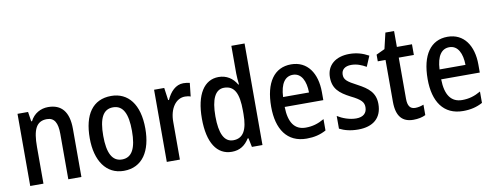

<svg xmlns="http://www.w3.org/2000/svg" viewBox="-63 -1083 3644 1415"><g transform="rotate(-10 1758.5 -375.0)"><path d="M299 -550C243 -550 192 -522 165 -468H159L148 -540H69V0H168V-274C168 -405 196 -464 275 -464C331 -464 354 -422 354 -340V0H452V-360C452 -489 398 -550 299 -550Z M978 -270C978 -452 897 -550 771 -550C632 -550 562 -446 562 -270C562 -102 637 10 769 10C909 10 978 -103 978 -270ZM663 -270C663 -399 695 -465 770 -465C845 -465 878 -399 878 -270C878 -141 845 -75 770 -75C696 -75 663 -143 663 -270Z M1311 -550C1254 -550 1212 -505 1186 -447H1180L1167 -540H1091V0H1189V-281C1188 -382 1238 -451 1306 -451C1319 -451 1336 -449 1348 -444L1359 -544C1343 -548 1326 -550 1311 -550Z M1577 10C1638 10 1678 -19 1708 -67H1714L1728 0H1807V-760H1708V-552C1708 -528 1711 -499 1714 -470H1709C1680 -520 1634 -550 1575 -550C1467 -550 1401 -450 1401 -269C1401 -88 1466 10 1577 10ZM1602 -72C1534 -72 1502 -140 1502 -269C1502 -395 1534 -465 1601 -465C1679 -465 1709 -403 1709 -275V-249C1709 -130 1676 -72 1602 -72Z M2117 -549C1991 -549 1919 -448 1919 -266C1919 -99 1990 10 2137 10C2193 10 2239 -1 2283 -25V-110C2236 -83 2194 -71 2144 -71C2062 -71 2019 -130 2017 -248H2306V-308C2306 -450 2239 -549 2117 -549ZM2117 -471C2181 -471 2211 -407 2212 -322H2018C2023 -423 2059 -471 2117 -471Z M2701 -150C2701 -235 2650 -274 2575 -314C2500 -353 2479 -370 2479 -408C2479 -445 2506 -468 2553 -468C2594 -468 2629 -454 2664 -434L2697 -512C2652 -537 2606 -550 2553 -550C2450 -550 2383 -495 2383 -405C2383 -320 2429 -281 2508 -240C2586 -202 2603 -179 2603 -143C2603 -100 2576 -73 2522 -73C2472 -73 2419 -93 2383 -116V-21C2420 -2 2465 10 2523 10C2634 10 2701 -45 2701 -150Z M2964 -74C2925 -74 2908 -100 2908 -152V-460H3021V-540H2908V-659H2843L2815 -540L2751 -510V-460H2809V-147C2809 -36 2855 10 2936 10C2971 10 3004 3 3027 -9V-87C3007 -79 2985 -74 2964 -74Z M3288 -549C3162 -549 3090 -448 3090 -266C3090 -99 3161 10 3308 10C3364 10 3410 -1 3454 -25V-110C3407 -83 3365 -71 3315 -71C3233 -71 3190 -130 3188 -248H3477V-308C3477 -450 3410 -549 3288 -549ZM3288 -471C3352 -471 3382 -407 3383 -322H3189C3194 -423 3230 -471 3288 -471Z"/></g></svg>

Font: Noto Sans Sinhala UI Condensed Medium
Style: Regular
Weight: 500
Width: 3
Designer: Jelle Bosma - Monotype Design Team
Foundry: Monotype Imaging Inc.
Version: Version 2.006